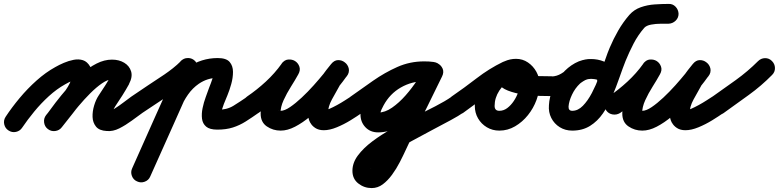

<svg xmlns="http://www.w3.org/2000/svg" viewBox="-71 -611 3971 979"><path d="M42 40Q31 57 10.5 61.5Q-10 66 -28 54Q-45 43 -49.5 22.5Q-54 2 -42 -16Q-11 -63 29 -111Q69 -159 115.5 -200.5Q162 -242 211 -269Q230 -280 254.5 -290.5Q279 -301 304.5 -306Q330 -311 352 -304Q374 -297 389 -271Q400 -253 399.5 -231.5Q399 -210 394 -191Q382 -149 356.5 -110Q331 -71 300.5 -33.5Q270 4 244 38Q244 38 244 38Q244 38 244 38Q232 54 211 57Q190 60 173 47Q157 35 154 14Q151 -7 164 -24Q185 -51 212.5 -84Q240 -117 264 -151.5Q288 -186 296 -217Q300 -229 300.5 -227.5Q301 -226 305 -218.5Q309 -211 323 -207Q325 -206 320 -206Q315 -206 313 -205Q306 -203 297 -199Q288 -195 278.5 -190.5Q269 -186 261 -181Q218 -157 178 -120.5Q138 -84 103.5 -42Q69 0 42 40Q42 40 42 40Q42 40 42 40ZM244 37Q232 54 211 57Q190 60 174 47Q157 35 154 14Q151 -7 164 -23Q184 -51 212 -87.5Q240 -124 273.5 -162.5Q307 -201 344.5 -234Q382 -267 421.5 -287Q461 -307 500 -307Q536 -307 562.5 -291Q589 -275 597.5 -247Q606 -219 587 -183Q587 -183 587 -183Q587 -182 587 -182Q571 -153 553 -124.5Q535 -96 516 -68Q506 -53 502 -37Q502 -34 502 -29Q502 -24 500 -28Q496 -37 487 -41Q484 -42 482 -43Q481 -43 479 -43Q491 -43 514 -57.5Q537 -72 560.5 -90Q584 -108 598 -118Q615 -130 635.5 -126.5Q656 -123 668 -106Q680 -89 676.5 -68.5Q673 -48 656 -36Q631 -18 600.5 4.5Q570 27 537.5 43.5Q505 60 473 57Q435 55 418.5 34.5Q402 14 401 -14.5Q400 -43 409 -73Q418 -103 432 -124Q449 -150 466 -176Q483 -202 497 -230Q497 -230 497 -229Q497 -229 497 -229Q500 -234 499 -230Q498 -226 499 -222Q502 -212 507 -209Q512 -206 512 -206Q512 -206 500 -206Q478 -206 449 -186Q420 -166 389 -135Q358 -104 329.5 -70Q301 -36 278.5 -7Q256 22 244 37Q244 37 244 37Q244 37 244 37Z M656 -36Q639 -24 618 -27.5Q597 -31 586 -48Q574 -65 577.5 -86Q581 -107 598 -118Q640 -147 682.5 -175Q725 -203 767 -231Q789 -246 810.5 -263Q832 -280 851 -299Q865 -315 886 -315Q907 -315 922 -301Q937 -287 937.5 -266Q938 -245 923 -230Q901 -206 875.5 -186Q850 -166 823 -147Q782 -119 739.5 -91.5Q697 -64 656 -36Q656 -36 656 -36Q656 -36 656 -36ZM841 -285Q849 -304 869 -311.5Q889 -319 908 -311Q927 -302 934.5 -282.5Q942 -263 933 -244Q874 -111 814.5 22Q755 155 695 289Q695 289 695 289Q695 289 695 289Q687 308 667 315.5Q647 323 628 314Q609 306 601.5 286Q594 266 603 247Q662 114 721.5 -19Q781 -152 841 -285Q841 -285 841 -285Q841 -285 841 -285ZM850 -59Q843 -39 823.5 -30.5Q804 -22 785 -30Q765 -37 756.5 -56.5Q748 -76 756 -95Q776 -146 808.5 -191Q841 -236 886 -267Q956 -315 1039 -315Q1083 -315 1100 -295Q1117 -275 1117 -244.5Q1117 -214 1108 -182Q1099 -150 1089 -126Q1080 -104 1070.5 -81Q1061 -58 1058 -35Q1058 -34 1058 -32.5Q1058 -31 1057 -30Q1058 -31 1057 -33Q1056 -35 1054 -38Q1049 -46 1040 -50Q1038 -51 1037 -51Q1086 -51 1119 -71.5Q1152 -92 1190 -118Q1190 -118 1190 -118Q1190 -118 1190 -118Q1207 -130 1227.5 -126.5Q1248 -123 1260 -106Q1272 -89 1268.5 -68.5Q1265 -48 1248 -36Q1214 -12 1182.5 8Q1151 28 1116.5 39Q1082 50 1037 50Q998 50 980 34.5Q962 19 959 -6Q956 -31 962 -60Q968 -89 978 -116Q988 -143 995 -163Q1000 -175 1004.5 -187.5Q1009 -200 1013 -212Q1014 -216 1016 -225Q1018 -234 1018 -234Q1021 -223 1032 -217Q1035 -215 1036 -215Q1039 -214 1042 -214Q1045 -214 1039 -214Q987 -214 943 -184Q911 -162 887.5 -128.5Q864 -95 850 -59Q850 -59 850 -59Q850 -59 850 -59Z M1176 -48Q1165 -66 1168.5 -86.5Q1172 -107 1189 -119Q1239 -153 1284.5 -195Q1330 -237 1365 -286Q1379 -306 1398.5 -307.5Q1418 -309 1433 -300Q1449 -290 1455.5 -271.5Q1462 -253 1450 -232Q1434 -203 1412.5 -169Q1391 -135 1375 -100Q1359 -65 1359 -32Q1359 -29 1358.5 -33.5Q1358 -38 1356 -40Q1352 -48 1350.5 -47Q1349 -46 1360 -46Q1380 -46 1408 -65Q1436 -84 1467.5 -113.5Q1499 -143 1528.5 -176Q1558 -209 1581.5 -238Q1605 -267 1616 -282Q1630 -302 1650 -302.5Q1670 -303 1686 -291Q1701 -280 1706.5 -260.5Q1712 -241 1697 -222Q1687 -210 1676.5 -197.5Q1666 -185 1659 -172Q1659 -172 1659 -173Q1660 -173 1660 -173Q1642 -141 1621.5 -104Q1601 -67 1601 -30Q1601 -30 1601.5 -29Q1602 -28 1601 -31Q1600 -32 1600 -33Q1600 -33 1600 -34Q1599 -34 1599 -34Q1603 -27 1601 -29.5Q1599 -32 1594.5 -37.5Q1590 -43 1586 -45Q1585 -46 1581 -47Q1577 -48 1580 -48Q1590 -48 1608.5 -56Q1627 -64 1648 -75.5Q1669 -87 1687.5 -99Q1706 -111 1717 -118Q1717 -118 1717 -118Q1717 -118 1717 -118Q1734 -130 1754.5 -126.5Q1775 -123 1787 -106Q1799 -89 1795.5 -68.5Q1792 -48 1775 -36Q1751 -19 1717 2Q1683 23 1646.5 38Q1610 53 1580 53Q1554 53 1536.5 41.5Q1519 30 1511 14Q1511 14 1510 14Q1510 13 1510 13Q1500 -6 1500 -30Q1500 -82 1523.5 -129Q1547 -176 1570 -221Q1570 -221 1571 -221Q1571 -222 1571 -222Q1581 -239 1593 -254Q1605 -269 1617 -284Q1633 -304 1652.5 -304.5Q1672 -305 1687 -293Q1702 -282 1707 -263Q1712 -244 1698 -224Q1679 -197 1650 -161Q1621 -125 1585.5 -87.5Q1550 -50 1511 -17.5Q1472 15 1433.5 35Q1395 55 1360 55Q1321 55 1289.5 33.5Q1258 12 1258 -32Q1258 -76 1275 -119Q1292 -162 1316.5 -203.5Q1341 -245 1362 -282Q1374 -303 1394 -304.5Q1414 -306 1430 -295Q1447 -285 1454 -266Q1461 -247 1447 -228Q1407 -171 1355 -122.5Q1303 -74 1247 -35Q1229 -24 1208.5 -27.5Q1188 -31 1176 -48Z M1704 -48Q1692 -65 1695.5 -85.5Q1699 -106 1716 -118Q1772 -158 1831.5 -199.5Q1891 -241 1955 -269.5Q2019 -298 2091 -298Q2103 -298 2115 -297.5Q2127 -297 2139 -295Q2164 -292 2174.5 -274.5Q2185 -257 2182 -238Q2180 -220 2165.5 -205.5Q2151 -191 2126 -195Q2111 -197 2095 -197Q2029 -197 1973 -165Q1917 -133 1885 -74Q1880 -65 1874 -52Q1868 -39 1868 -28Q1868 -26 1865 -30.5Q1862 -35 1859 -37Q1857 -37 1857 -37Q1892 -37 1928 -62Q1964 -87 1997 -124.5Q2030 -162 2055 -200.5Q2080 -239 2093 -265Q2104 -288 2123.5 -292Q2143 -296 2160 -288Q2177 -280 2185.5 -261.5Q2194 -243 2183 -221Q2145 -143 2107 -66Q2069 11 2030 88Q2030 88 2030 89Q2029 90 2029 90Q2016 114 2001 147Q1986 180 1968 215Q1950 250 1928 280Q1906 310 1880.5 329Q1855 348 1824 348Q1786 348 1756 324.5Q1726 301 1726 260Q1726 219 1754 181.5Q1782 144 1828 109.5Q1874 75 1930 44Q1986 13 2043 -15.5Q2100 -44 2149.5 -69.5Q2199 -95 2232 -118Q2249 -130 2269.5 -126.5Q2290 -123 2302 -106Q2314 -89 2310.5 -68.5Q2307 -48 2290 -36Q2269 -21 2227.5 1.5Q2186 24 2133.5 51.5Q2081 79 2027.5 108.5Q1974 138 1928.5 166Q1883 194 1855 218.5Q1827 243 1827 260Q1827 262 1826.5 258.5Q1826 255 1825 253Q1822 246 1819.5 246.5Q1817 247 1824 247Q1829 247 1840 230Q1851 213 1865 187Q1879 161 1894 132.5Q1909 104 1921.5 79.5Q1934 55 1941 42Q1941 42 1940 43Q1940 44 1940 44Q1978 -34 2016.5 -111Q2055 -188 2093 -265Q2104 -288 2123.5 -292.5Q2143 -297 2160 -288Q2177 -280 2185.5 -262Q2194 -244 2183 -221Q2163 -178 2129.5 -129Q2096 -80 2053 -36Q2010 8 1960 36Q1910 64 1857 64Q1817 64 1792 37.5Q1767 11 1767 -28Q1767 -53 1776 -77.5Q1785 -102 1796 -123Q1842 -205 1921.5 -251.5Q2001 -298 2095 -298Q2118 -298 2140 -295Q2165 -291 2175.5 -274Q2186 -257 2183 -238Q2181 -220 2166.5 -206Q2152 -192 2127 -195Q2118 -196 2109 -196.5Q2100 -197 2091 -197Q2047 -197 2005 -181.5Q1963 -166 1923.5 -141Q1884 -116 1846.5 -88Q1809 -60 1774 -36Q1757 -24 1736.5 -27.5Q1716 -31 1704 -48Z M2219 -48Q2208 -65 2211.5 -86Q2215 -107 2232 -119Q2296 -163 2359.5 -212Q2423 -261 2493 -295Q2516 -306 2534 -297Q2552 -288 2560 -271Q2568 -254 2563.5 -234Q2559 -214 2537 -204Q2499 -186 2475 -149Q2451 -112 2451 -71Q2451 -46 2475 -46Q2497 -46 2515.5 -60Q2534 -74 2548.5 -95.5Q2563 -117 2571 -140.5Q2579 -164 2579 -183Q2579 -189 2574 -199.5Q2569 -210 2560 -210Q2552 -210 2549.5 -208Q2547 -206 2553 -212Q2555 -214 2557.5 -219Q2560 -224 2559 -221Q2559 -221 2559 -221Q2559 -221 2559 -221Q2559 -222 2559 -223Q2559 -224 2559 -225Q2560 -232 2557 -239Q2556 -241 2554.5 -242Q2553 -243 2553 -245Q2553 -248 2557 -244Q2561 -240 2564 -239Q2575 -236 2586 -233.5Q2597 -231 2608 -229Q2641 -224 2675 -223Q2709 -222 2742 -222Q2763 -221 2778 -206.5Q2793 -192 2792 -171Q2792 -150 2777.5 -135Q2763 -120 2742 -121Q2720 -121 2681 -122Q2642 -123 2598.5 -129Q2555 -135 2519 -149Q2483 -163 2466 -188.5Q2449 -214 2463 -255Q2463 -255 2463 -255Q2463 -255 2463 -255Q2474 -286 2502 -298.5Q2530 -311 2560 -311Q2594 -311 2621 -292.5Q2648 -274 2664 -245Q2680 -216 2680 -183Q2680 -143 2664.5 -101Q2649 -59 2621 -24Q2593 11 2555.5 33Q2518 55 2475 55Q2440 55 2411.5 38Q2383 21 2366.5 -7.5Q2350 -36 2350 -71Q2350 -118 2368.5 -162Q2387 -206 2419 -241Q2451 -276 2494 -295Q2517 -306 2535 -297Q2553 -288 2561 -271Q2569 -254 2564.5 -234.5Q2560 -215 2538 -204Q2471 -172 2410.5 -125Q2350 -78 2290 -35Q2273 -24 2252 -27.5Q2231 -31 2219 -48Z M2691 -171Q2691 -192 2706 -206.5Q2721 -221 2742 -221Q2768 -222 2790.5 -235.5Q2813 -249 2835.5 -266.5Q2858 -284 2884 -297.5Q2910 -311 2944 -310Q2944 -310 2944 -310Q2943 -310 2943 -310Q2977 -310 3008 -297.5Q3039 -285 3058.5 -260Q3078 -235 3075 -197Q3073 -172 3056.5 -160.5Q3040 -149 3021 -150Q3002 -151 2987 -165Q2972 -179 2974 -204Q2974 -205 2963 -207Q2952 -209 2943 -209Q2912 -209 2886.5 -185Q2861 -161 2845.5 -128Q2830 -95 2828 -68Q2827 -46 2847 -46Q2876 -46 2901 -71.5Q2926 -97 2947 -137Q2968 -177 2984.5 -221.5Q3001 -266 3014.5 -305.5Q3028 -345 3038 -368Q3057 -413 3081.5 -455.5Q3106 -498 3138 -535Q3162 -562 3196 -574Q3230 -586 3267.5 -588.5Q3305 -591 3338 -591Q3338 -591 3338 -591Q3338 -591 3338 -591Q3359 -592 3373.5 -577Q3388 -562 3389 -541Q3389 -520 3374 -505.5Q3359 -491 3338 -490Q3324 -490 3298.5 -490Q3273 -490 3249 -485.5Q3225 -481 3214 -469Q3182 -432 3159.5 -388.5Q3137 -345 3119 -301Q3104 -263 3087.5 -215.5Q3071 -168 3051 -120.5Q3031 -73 3003.5 -33Q2976 7 2937.5 31Q2899 55 2847 55Q2811 55 2783 37.5Q2755 20 2740 -9.5Q2725 -39 2728 -75Q2730 -115 2747.5 -157Q2765 -199 2794 -233.5Q2823 -268 2861 -289Q2899 -310 2943 -310Q2977 -310 3008 -297.5Q3039 -285 3058.5 -260Q3078 -235 3075 -197Q3073 -172 3056.5 -160.5Q3040 -149 3021 -150Q3002 -151 2987 -165Q2972 -179 2974 -204Q2974 -206 2961 -207.5Q2948 -209 2943 -209Q2943 -209 2943 -209Q2943 -209 2943 -209Q2923 -210 2902.5 -196.5Q2882 -183 2858.5 -165.5Q2835 -148 2806.5 -134.5Q2778 -121 2742 -121Q2721 -120 2706.5 -135Q2692 -150 2691 -171Z M3020 -48Q3009 -66 3012.5 -86.5Q3016 -107 3033 -119Q3083 -153 3128.5 -195Q3174 -237 3209 -286Q3223 -306 3242.5 -307.5Q3262 -309 3277 -300Q3293 -290 3299.5 -271.5Q3306 -253 3294 -232Q3278 -203 3256.5 -169Q3235 -135 3219 -100Q3203 -65 3203 -32Q3203 -29 3202.5 -33.5Q3202 -38 3200 -40Q3196 -48 3194.5 -47Q3193 -46 3204 -46Q3224 -46 3252 -65Q3280 -84 3311.5 -113.5Q3343 -143 3372.5 -176Q3402 -209 3425.5 -238Q3449 -267 3460 -282Q3474 -302 3494 -302.5Q3514 -303 3530 -291Q3545 -280 3550.5 -260.5Q3556 -241 3541 -222Q3531 -210 3520.5 -197.5Q3510 -185 3503 -172Q3503 -172 3503 -173Q3504 -173 3504 -173Q3486 -141 3465.5 -104Q3445 -67 3445 -30Q3445 -30 3445.5 -29Q3446 -28 3445 -31Q3444 -32 3444 -33Q3444 -33 3444 -34Q3443 -34 3443 -34Q3447 -27 3445 -29.5Q3443 -32 3438.5 -37.5Q3434 -43 3430 -45Q3429 -46 3425 -47Q3421 -48 3424 -48Q3434 -48 3452.5 -56Q3471 -64 3492 -75.5Q3513 -87 3531.5 -99Q3550 -111 3561 -118Q3561 -118 3561 -118Q3561 -118 3561 -118Q3578 -130 3598.5 -126.5Q3619 -123 3631 -106Q3643 -89 3639.5 -68.5Q3636 -48 3619 -36Q3595 -19 3561 2Q3527 23 3490.5 38Q3454 53 3424 53Q3398 53 3380.5 41.5Q3363 30 3355 14Q3355 14 3354 14Q3354 13 3354 13Q3344 -6 3344 -30Q3344 -82 3367.5 -129Q3391 -176 3414 -221Q3414 -221 3415 -221Q3415 -222 3415 -222Q3425 -239 3437 -254Q3449 -269 3461 -284Q3477 -304 3496.5 -304.5Q3516 -305 3531 -293Q3546 -282 3551 -263Q3556 -244 3542 -224Q3523 -197 3494 -161Q3465 -125 3429.5 -87.5Q3394 -50 3355 -17.5Q3316 15 3277.5 35Q3239 55 3204 55Q3165 55 3133.5 33.5Q3102 12 3102 -32Q3102 -76 3119 -119Q3136 -162 3160.5 -203.5Q3185 -245 3206 -282Q3218 -303 3238 -304.5Q3258 -306 3274 -295Q3291 -285 3298 -266Q3305 -247 3291 -228Q3251 -171 3199 -122.5Q3147 -74 3091 -35Q3073 -24 3052.5 -27.5Q3032 -31 3020 -48Z M3548 -46Q3536 -63 3539.5 -84Q3543 -105 3560 -117Q3620 -159 3681 -203Q3742 -247 3794 -299Q3794 -299 3794 -299Q3794 -299 3794 -299Q3809 -314 3829.5 -314.5Q3850 -315 3865 -300Q3880 -285 3880.5 -264.5Q3881 -244 3866 -229Q3811 -173 3746.5 -126.5Q3682 -80 3618 -34Q3601 -22 3580.5 -25.5Q3560 -29 3548 -46Z"/></svg>

Font: FRB American Cursive Ultra
Style: Bold Italic
Weight: 1000
Italic angle: -25°
Version: Version 2.0;Modular Font Editor K font №1